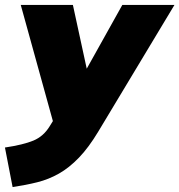

<svg xmlns="http://www.w3.org/2000/svg" viewBox="-71 -530 726 777"><path d="M-20 227 -51 67Q23 56 64 39Q105 22 130 -19L143 -40L13 -510H224L280 -252L424 -510H635L327 2Q288 67 248.5 108Q209 149 167.5 172.5Q126 196 80 207.5Q34 219 -20 227Z"/></svg>

Font: Mulish ExtraBlack
Style: Italic
Weight: 1000
Italic angle: -9°
Designer: Vernon Adams
Foundry: Vernon Adams
Version: Version 3.603; ttfautohint (v1.8.3)